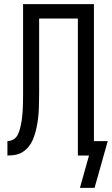

<svg xmlns="http://www.w3.org/2000/svg" viewBox="-20 -755 543 932"><path d="M368 157 412 0H358V-665H170V-307Q170 -288 169.5 -268.5Q169 -249 168.5 -229.5Q168 -210 166 -190.5Q164 -171 160.5 -151.5Q157 -132 152 -113.5Q147 -95 139.5 -77Q132 -59 119.5 -43.5Q107 -28 90.5 -17.5Q74 -7 55 -3.5Q36 0 16 0V-70Q27 -70 38 -74.5Q49 -79 56.5 -87Q64 -95 68.5 -105.5Q73 -116 76 -127Q79 -138 81.5 -149Q84 -160 85.5 -171Q87 -182 88 -193.5Q89 -205 90 -216.5Q91 -228 91 -239Q91 -250 91.5 -261.5Q92 -273 92 -284Q92 -295 92 -307V-735H436V-70H503L439 157Z"/></svg>

Font: HulyMono
Style: Regular
Weight: 400
Monospace: yes
Designer: Belleve Invis
Foundry: Belleve Invis
Version: Version 33.2.5; ttfautohint (v1.8.4)